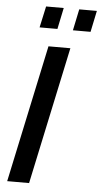

<svg xmlns="http://www.w3.org/2000/svg" viewBox="-61 -949 519 987"><g transform="rotate(5 199.0 -456.0)"><path d="M166 -709H279L128 0H15ZM112 -802 136 -912H227L204 -802ZM284 -802 307 -912H398L375 -802Z"/></g></svg>

Font: Raleway SemiBold
Style: Italic
Weight: 600
Italic angle: -12°
Designer: Matt McInerney, Pablo Impallari, Rodrigo Fuenzalida
Foundry: Matt McInerney, Pablo Impallari, Rodrigo Fuenzalida
Version: Version 4.026